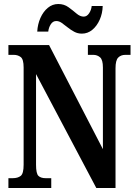

<svg xmlns="http://www.w3.org/2000/svg" viewBox="-20 -939 684 959"><path d="M22 0V-49H43Q69 -49 83.5 -60.5Q98 -72 98 -116V-602Q98 -643 83.5 -654Q69 -665 49 -665H22V-714H225L494 -194V-602Q494 -640 480 -652.5Q466 -665 446 -665H419V-714H632V-665H606Q584 -665 570.5 -651.5Q557 -638 557 -598V0H461L160 -569V-116Q160 -72 172 -60.5Q184 -49 208 -49H236V0ZM389 -771Q368 -771 350.5 -780.5Q333 -790 317.5 -802.5Q302 -815 288.5 -824.5Q275 -834 261 -834Q244 -834 233.5 -817.5Q223 -801 221 -781H166Q168 -818 182 -849.5Q196 -881 219 -900Q242 -919 271 -919Q300 -919 322 -903Q344 -887 362 -871.5Q380 -856 398 -856Q414 -856 425 -872.5Q436 -889 438 -909H493Q492 -872 478 -840.5Q464 -809 441 -790Q418 -771 389 -771Z"/></svg>

Font: Noto Serif Armenian ExtraCondensed
Style: Bold
Weight: 700
Width: 2
Designer: Monotype Design Team
Foundry: Monotype Imaging Inc.
Version: Version 2.008; ttfautohint (v1.8.4.7-5d5b)